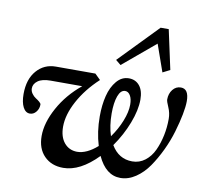

<svg xmlns="http://www.w3.org/2000/svg" viewBox="-79 -783 932 879"><g transform="rotate(10 387.0 -343.5)"><path d="M446.8 -498 422.9 -517.6 598.1 -698.2H635.7L675.3 -515.1L641.6 -498L597.2 -624ZM269.5 11.2Q214.8 11.2 181.2 -22.9Q147.5 -57.1 147.5 -115.7Q147.5 -176.8 186 -247.3Q224.6 -317.9 291 -372.1H144Q105 -372.1 85.2 -357.7Q65.4 -343.3 65.4 -322.3Q65.4 -309.6 73.5 -298.3Q81.5 -287.1 91.3 -281Q101.1 -274.9 109.1 -268.1Q117.2 -261.2 117.2 -255.9Q117.2 -236.3 105.2 -221.7Q93.3 -207 76.2 -207Q56.2 -207 44.4 -229.7Q32.7 -252.4 32.7 -290.5Q32.7 -359.4 67.6 -399.4Q102.5 -439.5 156.7 -439.5H340.3L366.2 -414.1Q305.7 -357.9 271.2 -293.9Q236.8 -230 236.8 -174.8Q236.8 -127.4 259.5 -100.1Q282.2 -72.8 319.3 -72.3Q363.8 -72.3 413.1 -115.7Q394 -177.7 394 -250.5Q394 -303.2 404.8 -346.2Q415.5 -389.2 439.2 -417Q462.9 -444.8 495.6 -444.8Q526.9 -444.8 545.4 -422.1Q564 -399.4 564 -357.4Q564 -309.1 540.5 -248Q517.1 -187 478 -131.3Q512.7 -72.8 575.7 -72.8Q608.9 -72.8 635 -92.8Q661.1 -112.8 676.3 -145.8Q691.4 -178.7 699.2 -216.3Q707 -253.9 707 -293Q707 -320.8 695.8 -345.9Q684.6 -371.1 684.6 -379.9Q684.6 -407.2 699.5 -426Q714.4 -444.8 737.3 -444.8Q774.4 -444.8 774.4 -387.2Q774.4 -362.8 767.1 -325.2Q759.8 -287.6 746.6 -242.7Q733.4 -197.8 712.2 -153.1Q690.9 -108.4 665.5 -71.5Q640.1 -34.7 606 -11.7Q571.8 11.2 535.2 11.2Q467.8 11.2 429.2 -72.3Q348.1 11.2 269.5 11.2ZM445.3 -273.4Q445.3 -215.3 460.4 -169.4Q488.3 -208 505.1 -250.5Q522 -293 522 -326.7Q522 -353.5 512.7 -369.1Q503.4 -384.8 488.8 -384.8Q467.8 -384.8 456.5 -353.8Q445.3 -322.8 445.3 -273.4Z"/></g></svg>

Font: Elstob Medium
Style: Italic
Weight: 500
Italic angle: -20°
Designer: Peter S. Baker
Version: Version 1.015